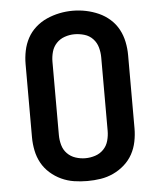

<svg xmlns="http://www.w3.org/2000/svg" viewBox="-53 -792 707 847"><g transform="rotate(-5 300.0 -369.0)"><path d="M300 8Q270 8 241 3.5Q212 -1 185 -13.5Q158 -26 135.5 -46Q113 -66 99 -91.5Q85 -117 79 -146.5Q73 -176 73 -205V-530Q73 -559 79 -588.5Q85 -618 99 -644Q113 -670 135.5 -690Q158 -710 185 -722Q212 -734 241 -740Q270 -746 300 -746Q330 -746 359 -740Q388 -734 415 -722Q442 -710 464.5 -690Q487 -670 501 -644Q515 -618 521 -588.5Q527 -559 527 -530V-205Q527 -176 521 -146.5Q515 -117 501 -91.5Q487 -66 464.5 -46Q442 -26 415 -13.5Q388 -1 359 3.5Q330 8 300 8ZM300 -93Q322 -93 343.5 -100Q365 -107 380.5 -123Q396 -139 402 -161Q408 -183 408 -205V-530Q408 -552 402 -574Q396 -596 380.5 -612.5Q365 -629 343 -635.5Q321 -642 299 -642Q277 -642 255.5 -634.5Q234 -627 219 -611Q204 -595 198 -573.5Q192 -552 192 -530V-205Q192 -183 198 -161Q204 -139 219.5 -123Q235 -107 256.5 -100Q278 -93 300 -93Z"/></g></svg>

Font: Zed Sans Extended
Style: Bold
Weight: 700
Width: 7
Designer: Belleve Invis
Foundry: Belleve Invis
Version: Version 1.0.0; ttfautohint (v1.8.4)